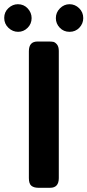

<svg xmlns="http://www.w3.org/2000/svg" viewBox="-45 -891 415 911"><path d="M40 -871Q68 -871 86.5 -851Q105 -831 105 -805Q105 -778 86 -759Q67 -740 41 -740Q15 -740 -5 -759Q-25 -778 -25 -806Q-25 -834 -5 -852.5Q15 -871 40 -871ZM92 -46V-648Q92 -694 133 -694H185Q199 -694 207.5 -692.5Q216 -691 225 -680.5Q234 -670 234 -649V-46Q234 0 193 0H137Q116 0 104 -9.5Q92 -19 92 -46ZM220 -805Q220 -832 239.5 -851.5Q259 -871 285 -871Q311 -871 330.5 -852Q350 -833 350 -805Q350 -779 331.5 -759.5Q313 -740 285 -740Q257 -740 238.5 -759.5Q220 -779 220 -805Z"/></svg>

Font: CMU Sans Serif
Style: Bold
Weight: 700
Version: Version 0.7.0